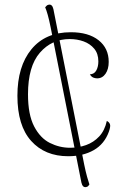

<svg xmlns="http://www.w3.org/2000/svg" viewBox="-20 -751 541 816"><path d="M346 44Q331 47 326 25L195 -636Q189 -666 183 -687.5Q177 -709 172 -720Q175 -723 178 -726.5Q181 -730 187 -731Q202 -734 207 -712L338 -51Q344 -22 350 0Q356 22 360 33Q358 36 355 39.5Q352 43 346 44ZM270 -87Q171 -87 112.5 -152Q54 -217 54 -344Q54 -469 113.5 -541.5Q173 -614 281 -614Q356 -614 399 -580Q442 -546 442 -488Q442 -457 428.5 -437.5Q415 -418 393 -418Q384 -418 376 -421.5Q368 -425 362 -435Q381 -436 389.5 -452Q398 -468 398 -490Q398 -523 380.5 -544Q363 -565 335.5 -575Q308 -585 276 -585Q200 -585 149.5 -527Q99 -469 99 -350Q99 -264 125 -214Q151 -164 192 -143.5Q233 -123 278 -123Q314 -123 346 -134.5Q378 -146 401.5 -171Q425 -196 434 -237Q443 -233 447 -224Q451 -215 443 -192Q424 -139 378.5 -113Q333 -87 270 -87Z"/></svg>

Font: Arima Thin ExtraLight
Style: Regular
Weight: 250
Version: Version 1.100